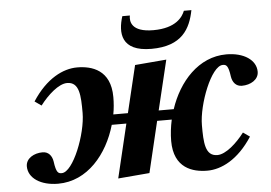

<svg xmlns="http://www.w3.org/2000/svg" viewBox="-51 -783 1218 864"><g transform="rotate(-5 558.0 -351.0)"><path d="M531 -714C508 -642 510 -556 649 -556C788 -556 827 -632 843 -714H809C799 -688 768 -639 665 -639C565 -639 560 -688 565 -714ZM44 -78C44 -25 99 12 178 12C311 12 404 -102 441 -231H507L449 12L591 0L646 -231H712C705 -199 701 -166 701 -135C701 -12 786 12 852 12C915 12 992 -25 1056 -124L1026 -145C991 -99 941 -54 903 -54C847 -54 845 -116 845 -194C845 -288 910 -456 962 -456C977 -456 987 -453 994 -400C998 -375 1013 -355 1040 -355C1079 -355 1116 -376 1116 -412C1116 -465 1061 -502 982 -502C856 -502 765 -398 725 -277H657L711 -502L569 -490L518 -277H452C457 -303 459 -329 459 -355C459 -478 374 -502 308 -502C245 -502 168 -465 104 -366L134 -345C169 -391 219 -436 257 -436C313 -436 315 -374 315 -296C315 -202 250 -34 198 -34C183 -34 173 -37 166 -90C162 -115 147 -135 120 -135C81 -135 44 -114 44 -78Z"/></g></svg>

Font: Heuristica
Style: Bold Italic
Weight: 700
Italic angle: -13°
Version: Version 1.0.1